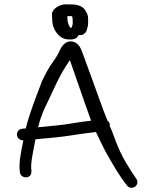

<svg xmlns="http://www.w3.org/2000/svg" viewBox="-20 -852 716 905"><path d="M311.9 -721C305.5 -727.3 297.6 -748.7 297.6 -763.3C297.6 -768.7 297.5 -771.6 297.9 -776H314.7C317.1 -776 318.1 -775.8 319.8 -775.1C321.4 -771.2 322.7 -765.2 322.7 -758.5V-741.5C322.7 -738.7 322.4 -736.5 320.6 -730.9L316.7 -721ZM387.9 -706.5 388.2 -707.3 390.9 -717.7C393.5 -725.9 395.3 -733.7 395.3 -740.5V-764.8C395.3 -778.8 389.9 -792.7 380.1 -806.3C367.8 -823.1 344.8 -831 318 -831C309.5 -831 300.3 -831.2 290.3 -831.5C260.1 -832.5 224.9 -808.6 224.9 -785C224.9 -776.8 225.3 -769.8 226.2 -759.1C226.5 -729.7 237.4 -703.4 260.4 -682.5C271.8 -672.2 287.4 -666 304.8 -666H315.4C331.9 -666 344.4 -672.9 350.5 -686.6C369.8 -684.1 382.9 -695.2 387.9 -706.5ZM88.5 -190.5H89L90.1 -190.6C78.4 -133.9 72 -94.9 72 -75.8V-62.6C72 -56.4 72.7 -49.1 74.1 -38.2C76.8 -23.3 89.9 -15.2 104.8 -16.4C130.3 -18.4 128.6 -43 127.8 -51.8C127.4 -55.9 127 -59.7 127 -62.6V-75.8C127 -94.1 141 -163.8 147.1 -195.4C211.8 -200.8 271.9 -206.9 313.6 -213.5C356.6 -220.3 392.5 -225.3 422.3 -228.6L432.3 -229.9C446.7 -198.8 462.4 -166.6 477 -138.5C511.6 -76.3 543.3 -22.1 577.1 20.6C589.3 37.2 606.3 35.7 617 27.4C626.5 20 633.3 6.2 621.8 -10.6L616.4 -18.3C608.6 -28.8 594.3 -51.3 573.5 -85.8C553.2 -119.6 535.4 -158 520.3 -200.9C510 -230.1 501.8 -249.1 496.9 -259.3C499.3 -269 495.7 -276.2 486.9 -283C475.9 -309.2 462 -345.7 445.6 -392C416.3 -474.7 398.4 -520.9 373.1 -591.4C363.8 -617.3 357.4 -633.1 347.5 -642.2C331.4 -657.8 308.4 -661.6 291.3 -651.1C270.3 -638.5 261.6 -613.5 256.7 -603.7C250 -590.1 239.8 -573.9 226.2 -555.2C211.6 -535.3 195.3 -506.6 177.6 -468.6C151.4 -397.8 121.1 -325.4 101.4 -246.5C101 -246.5 100 -246.5 99.5 -246.5H99L89.1 -245.7C68 -244.3 60 -232 60 -217.5C60 -200.7 74.9 -190.5 88.5 -190.5ZM190.4 -341.7C224.9 -410.1 253.5 -484.7 292.3 -542.6C298.8 -552.4 303.7 -559.8 309.3 -568.8C339.8 -482.4 376.5 -373.2 409.4 -283.2C379.5 -279.8 346.3 -275.1 310.1 -269C278.3 -263.7 225.9 -258 159.6 -252.2C166.6 -280.2 176.2 -311.1 190.4 -341.7Z"/></svg>

Font: MewTooHand
Style: BdWide
Weight: 400
Designer: Mew Too, Robert Jablonski
Version: Version 0.77